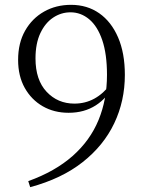

<svg xmlns="http://www.w3.org/2000/svg" viewBox="-20 -760 594 795"><path d="M105 15 97 -10Q208 -50 280.5 -114Q353 -178 388 -263Q423 -348 423 -450Q423 -536 403.5 -593.5Q384 -651 349.5 -680Q315 -709 272 -709Q233 -709 200 -687Q167 -665 147 -622.5Q127 -580 127 -518Q127 -429 173 -380Q219 -331 288 -331Q333 -331 370.5 -351.5Q408 -372 439 -413L458 -409H451Q425 -355 377 -324Q329 -293 264 -293Q204 -293 157 -320Q110 -347 82.5 -396Q55 -445 55 -512Q55 -582 84 -633Q113 -684 162.5 -712Q212 -740 274 -740Q341 -740 391 -705Q441 -670 469 -605Q497 -540 497 -450Q497 -342 453 -249.5Q409 -157 322 -88.5Q235 -20 105 15Z"/></svg>

Font: Noto Serif KR ExtraLight Light
Style: Regular
Weight: 300
Version: Version 2.003-H1;hotconv 1.1.1;makeotfexe 2.6.0